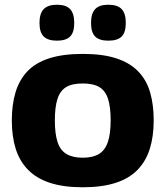

<svg xmlns="http://www.w3.org/2000/svg" viewBox="-20 -782 700 812"><path d="M30 -273Q30 -339 45.5 -391Q61 -443 95 -479.5Q129 -516 187 -535Q245 -554 330 -554Q415 -554 472.5 -535Q530 -516 565 -479.5Q600 -443 615 -391Q630 -339 630 -273Q630 -205 613.5 -152.5Q597 -100 561.5 -63.5Q526 -27 468.5 -8.5Q411 10 330 10Q249 10 192 -8.5Q135 -27 99 -63.5Q63 -100 46.5 -152.5Q30 -205 30 -273ZM212 -273Q212 -216 223.5 -181Q235 -146 261.5 -130.5Q288 -115 330 -115Q372 -115 398 -130.5Q424 -146 436 -181Q448 -216 448 -273Q448 -329 437 -363.5Q426 -398 400.5 -413.5Q375 -429 330 -429Q285 -429 259.5 -413.5Q234 -398 223 -363.5Q212 -329 212 -273ZM438 -610Q400 -610 382.5 -627.5Q365 -645 365 -685Q365 -725 382.5 -743.5Q400 -762 438 -762Q477 -762 494.5 -743.5Q512 -725 512 -685Q512 -645 494.5 -627.5Q477 -610 438 -610ZM221 -610Q183 -610 165 -627.5Q147 -645 147 -685Q147 -725 165 -743.5Q183 -762 221 -762Q259 -762 276.5 -743.5Q294 -725 294 -685Q294 -645 276.5 -627.5Q259 -610 221 -610Z"/></svg>

Font: Georama SemiExpanded
Style: Bold
Weight: 700
Width: 6
Designer: Jean-Baptiste Levee
Foundry: Production Type
Version: Version 1.001